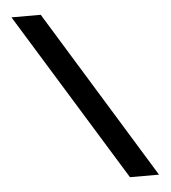

<svg xmlns="http://www.w3.org/2000/svg" viewBox="-51 -757 715 804"><g transform="rotate(-5 306.0 -355.0)"><path d="M149.9 -710 585 0H462.9L26.9 -710Z"/></g></svg>

Font: Rawline SemiBold
Style: Regular
Weight: 600
Designer: Matt McInerney, Pablo Impallari, Rodrigo Fuenzalida
Foundry: Matt McInerney, Pablo Impallari, Rodrigo Fuenzalida
Version: Version 4.020;PS 004.020;hotconv 1.0.88;makeotf.lib2.5.64775